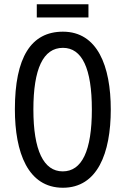

<svg xmlns="http://www.w3.org/2000/svg" viewBox="-20 -873 590 903"><path d="M396 -853H153V-791H396ZM501 -358C501 -563 438 -724 276 -724C126 -724 50 -603 50 -359C50 -156 111 10 276 10C438 10 501 -152 501 -358ZM137 -358C137 -549 183 -648 276 -648C366 -648 412 -551 412 -358C412 -163 365 -67 275 -67C185 -67 137 -166 137 -358Z"/></svg>

Font: Noto Sans Lao Looped ExtraCondensed
Style: Regular
Weight: 400
Width: 2
Designer: Mark Frömberg, Ben Mitchell
Foundry: The Fontpad Ltd
Version: Version 1.002